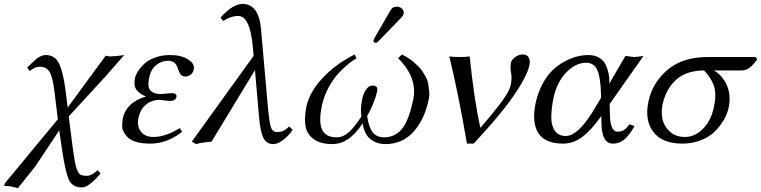

<svg xmlns="http://www.w3.org/2000/svg" viewBox="-48 -718 3857 973"><path d="M228 -254.9Q219.2 -326.2 203.6 -353Q188 -379.9 152.8 -379.9Q128.9 -379.9 102.1 -357.9L89.8 -376Q97.7 -382.8 112.8 -397.5Q127.9 -412.1 136 -419.2Q144 -426.3 157.5 -432.6Q170.9 -439 184.1 -439Q230.5 -439 251.5 -395.5Q272.5 -352.1 284.2 -258.8L294.9 -172.9L487.8 -436Q502.9 -432.1 509.8 -432.1Q520.5 -432.1 538.3 -433.8Q556.2 -435.5 568.8 -437L581.5 -439L487.8 -332L300.3 -127.9L323.2 50.8Q331.1 108.4 339.8 134.5Q348.6 160.6 359.1 166.7Q369.6 172.9 392.1 172.9Q416 172.9 446.3 145L461.9 161.1Q401.4 231.9 367.7 231.9Q320.3 231.9 302.2 195.1Q284.2 158.2 268.1 50.8L252 -57.1L130.4 126L43 234.9L-2 225.1L-27.8 224.1L-21 208L245.1 -113.8Z M653.8 -121.1Q645 -79.6 665.5 -51.8Q686 -23.9 730 -23.9Q789.1 -23.9 863.8 -68.8L874.5 -49.8Q797.9 10.3 711.9 9.8Q672.4 9.8 643.8 1.5Q615.2 -6.8 601.1 -20.3Q586.9 -33.7 578.4 -50.5Q569.8 -67.4 571 -84.7Q572.3 -102.1 574.2 -118.2Q591.3 -198.2 691.4 -229Q655.8 -244.1 642.1 -265.1Q628.4 -286.1 636.2 -321.8Q639.6 -338.4 651.4 -357.2Q663.1 -376 683.6 -395Q704.1 -414.1 738.3 -426.5Q772.5 -439 814 -439Q870.1 -439 905 -417Q939.9 -395 934.1 -367.2Q930.2 -347.7 917 -338.9Q903.8 -330.1 891.1 -330.1Q880.9 -330.1 873.5 -335.4Q866.2 -340.8 863.3 -346.4Q860.4 -352.1 856 -362.8Q853 -373 850.1 -379.9Q847.2 -386.7 841.3 -394.5Q835.4 -402.3 825.7 -406.2Q815.9 -410.2 801.8 -410.2Q772.9 -410.2 745.1 -389.4Q717.3 -368.7 708 -324.2Q697.8 -276.4 714.8 -258.8Q731.9 -241.2 769 -241.2L793.5 -243.7Q817.9 -246.1 821.3 -246.1Q835.4 -246.1 841.8 -241Q848.1 -235.8 846.2 -227.1Q841.8 -206.1 811.5 -206.1Q807.6 -206.1 787.1 -209Q766.6 -211.9 762.2 -211.9Q720.2 -211.9 691.4 -187.5Q662.6 -163.1 653.8 -121.1Z M1435.5 -60.1Q1415.5 -30.3 1387.2 -9Q1358.9 12.2 1337.4 12.2Q1301.8 12.2 1286.4 -19.8Q1271 -51.8 1264.6 -126L1244.1 -362.8L1023.9 0Q970.2 3.9 946.3 12.2L923.8 0L1237.3 -435.1L1233.4 -478Q1219.7 -637.2 1159.2 -637.2Q1121.6 -637.2 1083 -611.8L1069.3 -628.9Q1131.3 -697.8 1181.2 -698.2Q1263.7 -698.2 1274.9 -568.8L1306.2 -213.9Q1314.9 -109.9 1323 -79.3Q1331.1 -48.8 1354.5 -48.8Q1373 -48.8 1386 -54Q1398.9 -59.1 1417.5 -77.1Z M1962.9 -684.1Q1978.5 -684.1 1989.5 -673.8Q2000.5 -663.6 1997.6 -648.9Q1995.1 -638.2 1987.8 -630.9L1869.6 -508.8Q1861.8 -501 1856 -501Q1850.1 -501 1846.9 -504.9Q1843.8 -508.8 1844.7 -514.2Q1845.7 -518.1 1849.1 -523.9L1931.6 -667Q1940.9 -684.1 1962.9 -684.1ZM2122.6 -206.1Q2102.5 -111.3 2046.9 -49.6Q1991.2 12.2 1904.8 12.2Q1861.3 12.2 1829.6 -12.7Q1797.9 -37.6 1789.6 -92.8Q1752.4 -37.1 1715.3 -12.5Q1678.2 12.2 1635.3 12.2Q1599.6 12.2 1572.5 2.9Q1545.4 -6.3 1524.4 -28.3Q1503.4 -50.3 1499 -86.7Q1494.6 -123 1504.4 -176.8Q1520.5 -251.5 1586.9 -322.8Q1653.3 -394 1749.5 -441.9L1758.3 -421.9Q1742.2 -414.1 1719.5 -395.8Q1696.8 -377.4 1668.9 -348.1Q1641.1 -318.8 1617.4 -275.1Q1593.8 -231.4 1583.5 -184.1Q1565.9 -100.6 1584.2 -61.3Q1602.5 -22 1658.2 -22Q1689.9 -22 1718.8 -47.1Q1747.6 -72.3 1783.7 -127.9Q1776.9 -166.5 1788.1 -217.8Q1793.5 -244.1 1807.1 -264.2Q1820.8 -284.2 1838.9 -284.2Q1857.9 -284.2 1862.1 -274.7Q1866.2 -265.1 1861.3 -247.1Q1856.9 -227.1 1842.8 -191.9Q1828.6 -156.7 1812.5 -130.9Q1820.3 -75.2 1839.8 -48.6Q1859.4 -22 1899.4 -22Q1926.8 -22 1948.7 -33Q1970.7 -43.9 1985.6 -60.5Q2000.5 -77.1 2012.5 -103.5Q2024.4 -129.9 2031.5 -154.5Q2038.6 -179.2 2045.9 -211.9Q2069.8 -323.2 1969.7 -422.9L1988.8 -441.9Q1996.1 -438 2003.4 -434.1Q2010.7 -430.2 2023.2 -422.4Q2035.6 -414.6 2045.7 -406Q2055.7 -397.5 2068.8 -385Q2082 -372.6 2090.8 -359.4Q2099.6 -346.2 2109.4 -328.9Q2119.1 -311.5 2122.1 -293.2Q2125 -274.9 2127.2 -252.2Q2129.4 -229.5 2122.6 -206.1Z M2386.2 -69.8Q2468.8 -166 2501.5 -212.4Q2534.2 -258.8 2540 -286.1Q2547.4 -320.8 2542 -349.1Q2536.6 -377.4 2541.5 -400.9Q2544.4 -415 2562.5 -428.5Q2580.6 -441.9 2602.5 -441.9Q2623.5 -441.9 2631.6 -425.8Q2639.6 -409.7 2634.8 -387.2Q2622.6 -329.6 2551.8 -228.3Q2481 -127 2352.1 9.8H2318.4Q2274.4 -246.6 2229 -432.1Q2244.6 -429.2 2281.5 -429.2Q2318.4 -429.2 2332 -432.1Q2356 -205.6 2386.2 -69.8Z M3041.5 -190.9 3043 -132.8Q3045.4 -50.8 3081.5 -50.8Q3100.6 -50.8 3112.8 -58.3Q3125 -65.9 3142.6 -87.9L3167.5 -79.1Q3140.6 -31.2 3115.5 -10.7Q3090.3 9.8 3057.6 9.8Q3002.4 9.8 3000 -90.8L2999.5 -129.9Q2945.8 -55.2 2901.1 -22.7Q2856.4 9.8 2805.7 9.8Q2712.9 9.8 2679.4 -44.7Q2646 -99.1 2666.5 -195.8Q2677.7 -248.5 2700.7 -291.5Q2723.6 -334.5 2751.5 -361.3Q2779.3 -388.2 2812.5 -406.2Q2845.7 -424.3 2876 -431.6Q2906.2 -439 2935.1 -439Q2967.8 -439 2990.5 -424.1Q3013.2 -409.2 3022.5 -387.9Q3031.7 -366.7 3036.1 -345.2Q3040.5 -323.7 3040 -309.1L3039.6 -293.9L3121.1 -434.1Q3128.4 -434.1 3144.5 -431.6Q3160.6 -429.2 3168 -429.2Q3175.8 -429.2 3191.2 -431.6Q3206.5 -434.1 3212.9 -434.1ZM2998 -222.2 2997.6 -243.2Q2995.6 -322.8 2979.7 -361.3Q2963.9 -399.9 2921.9 -399.9Q2869.1 -399.9 2821.5 -350.8Q2773.9 -301.8 2756.3 -219.2Q2745.6 -164.1 2745.8 -121.8Q2746.1 -79.6 2764.6 -54.2Q2783.2 -28.8 2818.8 -28.8Q2886.2 -28.8 2973.1 -181.2Z M3706.5 -360.8H3570.3Q3613.3 -335.9 3635.5 -285.6Q3657.7 -235.4 3644.5 -171.9Q3640.6 -152.3 3630.9 -130.9Q3621.1 -109.4 3602.1 -83.5Q3583 -57.6 3557.9 -37.4Q3532.7 -17.1 3493.9 -3.7Q3455.1 9.8 3409.7 9.8Q3308.6 9.8 3263.2 -49.1Q3217.8 -107.9 3238.3 -204.1Q3258.8 -301.3 3337.4 -366.2Q3413.6 -429.2 3540 -429.2H3780.8L3789.6 -417Q3768.1 -387.7 3750 -374.3Q3731.9 -360.8 3706.5 -360.8ZM3423.8 -23.9Q3473.1 -23.9 3514.2 -64.9Q3555.2 -106 3569.8 -174.8Q3583.5 -239.3 3571 -279.8Q3558.6 -320.3 3520.5 -360.8Q3429.7 -360.8 3377.9 -313.5Q3326.2 -266.1 3309.6 -188Q3301.8 -151.4 3309.1 -115.2Q3316.4 -79.1 3345.9 -51.5Q3375.5 -23.9 3423.8 -23.9Z"/></svg>

Font: Linux Biolinum O
Style: Italic
Weight: 400
Italic angle: -12°
Designer: Philipp H. Poll
Foundry: Philipp H. Poll
Version: Version 1.1.3